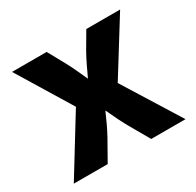

<svg xmlns="http://www.w3.org/2000/svg" viewBox="-124 -684 837 821"><g transform="rotate(-30 294.0 -273.0)"><path d="M18.1 0H185.5L241.2 -98.6C260.3 -133.3 276.4 -168.9 291.5 -203.6C307.6 -168.9 324.2 -133.3 343.8 -98.6L400.4 0H569.8L396 -278.8L562 -545.9H395L347.2 -464.4C327.6 -429.2 311 -393.1 294.9 -358.4C279.3 -393.1 263.2 -429.2 244.1 -464.4L199.2 -545.9H28.3L190.4 -280.3Z"/></g></svg>

Font: Raveo
Style: Bold
Weight: 700
Designer: Jakub Foglar, Rasmus Andersson (Inter)
Foundry: Jakubfoglar.com
Version: Version 1.100;Glyphs 3.2.3 (3260)